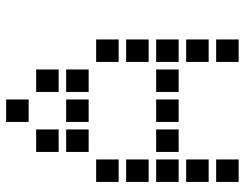

<svg xmlns="http://www.w3.org/2000/svg" viewBox="-108 -720 815 640"><g transform="rotate(-90 300.0 -400.5)"><path d="M214 -788Q213 -788 213 -788Q213 -788 213 -787V-714Q213 -713 213 -713Q213 -713 214 -713H287Q288 -713 288 -713Q288 -713 288 -714V-787Q288 -788 288 -788Q288 -788 287 -788ZM114 -688Q113 -688 113 -688Q113 -688 113 -687V-614Q113 -613 113 -613Q113 -613 114 -613H187Q188 -613 188 -613Q188 -613 188 -614V-687Q188 -688 188 -688Q188 -688 187 -688ZM314 -688Q313 -688 313 -688Q313 -688 313 -687V-614Q313 -613 313 -613Q313 -613 314 -613H387Q388 -613 388 -613Q388 -613 388 -614V-687Q388 -688 388 -688Q388 -688 387 -688ZM114 -588Q113 -588 113 -588Q113 -588 113 -587V-514Q113 -513 113 -513Q113 -513 114 -513H187Q188 -513 188 -513Q188 -513 188 -514V-587Q188 -588 188 -588Q188 -588 187 -588ZM214 -588Q213 -588 213 -588Q213 -588 213 -587V-514Q213 -513 213 -513Q213 -513 214 -513H287Q288 -513 288 -513Q288 -513 288 -514V-587Q288 -588 288 -588Q288 -588 287 -588ZM314 -588Q313 -588 313 -588Q313 -588 313 -587V-514Q313 -513 313 -513Q313 -513 314 -513H387Q388 -513 388 -513Q388 -513 388 -514V-587Q388 -588 388 -588Q388 -588 387 -588ZM14 -488Q13 -488 13 -488Q13 -488 13 -487V-414Q13 -413 13 -413Q13 -413 14 -413H87Q88 -413 88 -413Q88 -413 88 -414V-487Q88 -488 88 -488Q88 -488 87 -488ZM414 -488Q413 -488 413 -488Q413 -488 413 -487V-414Q413 -413 413 -413Q413 -413 414 -413H487Q488 -413 488 -413Q488 -413 488 -414V-487Q488 -488 488 -488Q488 -488 487 -488ZM14 -388Q13 -388 13 -388Q13 -388 13 -387V-314Q13 -313 13 -313Q13 -313 14 -313H87Q88 -313 88 -313Q88 -313 88 -314V-387Q88 -388 88 -388Q88 -388 87 -388ZM414 -388Q413 -388 413 -388Q413 -388 413 -387V-314Q413 -313 413 -313Q413 -313 414 -313H487Q488 -313 488 -313Q488 -313 488 -314V-387Q488 -388 488 -388Q488 -388 487 -388ZM14 -288Q13 -288 13 -288Q13 -288 13 -287V-214Q13 -213 13 -213Q13 -213 14 -213H87Q88 -213 88 -213Q88 -213 88 -214V-287Q88 -288 88 -288Q88 -288 87 -288ZM114 -288Q113 -288 113 -288Q113 -288 113 -287V-214Q113 -213 113 -213Q113 -213 114 -213H187Q188 -213 188 -213Q188 -213 188 -214V-287Q188 -288 188 -288Q188 -288 187 -288ZM214 -288Q213 -288 213 -288Q213 -288 213 -287V-214Q213 -213 213 -213Q213 -213 214 -213H287Q288 -213 288 -213Q288 -213 288 -214V-287Q288 -288 288 -288Q288 -288 287 -288ZM314 -288Q313 -288 313 -288Q313 -288 313 -287V-214Q313 -213 313 -213Q313 -213 314 -213H387Q388 -213 388 -213Q388 -213 388 -214V-287Q388 -288 388 -288Q388 -288 387 -288ZM414 -288Q413 -288 413 -288Q413 -288 413 -287V-214Q413 -213 413 -213Q413 -213 414 -213H487Q488 -213 488 -213Q488 -213 488 -214V-287Q488 -288 488 -288Q488 -288 487 -288ZM14 -188Q13 -188 13 -188Q13 -188 13 -187V-114Q13 -113 13 -113Q13 -113 14 -113H87Q88 -113 88 -113Q88 -113 88 -114V-187Q88 -188 88 -188Q88 -188 87 -188ZM414 -188Q413 -188 413 -188Q413 -188 413 -187V-114Q413 -113 413 -113Q413 -113 414 -113H487Q488 -113 488 -113Q488 -113 488 -114V-187Q488 -188 488 -188Q488 -188 487 -188ZM14 -88Q13 -88 13 -88Q13 -88 13 -87V-14Q13 -13 13 -13Q13 -13 14 -13H87Q88 -13 88 -13Q88 -13 88 -14V-87Q88 -88 88 -88Q88 -88 87 -88ZM414 -88Q413 -88 413 -88Q413 -88 413 -87V-14Q413 -13 413 -13Q413 -13 414 -13H487Q488 -13 488 -13Q488 -13 488 -14V-87Q488 -88 488 -88Q488 -88 487 -88Z"/></g></svg>

Font: Doto
Style: Bold
Weight: 700
Monospace: yes
Version: Version 1.000